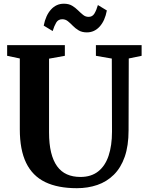

<svg xmlns="http://www.w3.org/2000/svg" viewBox="-20 -980 774 1008"><path d="M383.5 8Q283.5 8 217 -24.2Q150.5 -56.5 117.2 -125Q84 -193.5 84 -301V-673L17.5 -687V-743H320.5V-687L237.5 -672V-285.5Q237.5 -224.5 248.2 -180.2Q259 -136 279.8 -107.2Q300.5 -78.5 331.2 -64.8Q362 -51 402.5 -51Q458.5 -51 495.2 -79.8Q532 -108.5 550 -162Q568 -215.5 568 -289L567 -672.5L483.5 -687V-743H723.5V-687L656 -673L655 -296Q655 -214.5 634.8 -156.8Q614.5 -99 577.5 -62.5Q540.5 -26 491 -9Q441.5 8 383.5 8ZM436 -810Q410.5 -810 393 -820.5Q375.5 -831 362.5 -844.5Q349.5 -858 336.5 -868.5Q323.5 -879 307 -879Q285.5 -879 275 -861.2Q264.5 -843.5 256.5 -817L209.5 -845.5Q220 -899.5 247.8 -930Q275.5 -960.5 315 -960.5Q341 -960.5 358.2 -950.2Q375.5 -940 389.2 -926.2Q403 -912.5 416 -902Q429 -891.5 444.5 -891.5Q465 -891 475.8 -909Q486.5 -927 494 -953.5L541 -925Q531 -871 503.2 -840.5Q475.5 -810 436 -810Z"/></svg>

Font: Merriweather 36pt
Style: Bold
Weight: 700
Designer: Eben Sorkin
Foundry: Eben Sorkin
Version: Version 2.100